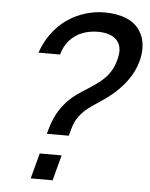

<svg xmlns="http://www.w3.org/2000/svg" viewBox="-53 -778 642 821"><g transform="rotate(5 268.5 -367.0)"><path d="M161.6 -196H256.1C267.4 -238 271.6 -259.5 298.1 -291C327.6 -326.5 380.1 -351 423.3 -387C473.8 -428 513.7 -480 529.7 -539.5C534.6 -558.1 537.2 -576.3 537.2 -593.6C537.2 -621.1 530.8 -646.4 517.5 -667.5C489.2 -715 430.4 -734.5 362.4 -734.5C310.9 -734.5 253.3 -719 205.4 -686C153.8 -652 115.3 -596 95.9 -538.5H188.9C196.8 -570 214.1 -599 241.3 -618.5C267.9 -639.5 304.6 -649.5 341.6 -649.5C380.1 -649.5 415.4 -639.5 431.5 -610C437.4 -600.1 440.2 -588.3 440.2 -574.7C440.2 -563.6 438.3 -551.3 434.8 -538C425.5 -503.5 410.6 -474 376.7 -444.5C318.2 -396 264.8 -379.5 221.4 -324C189.5 -285 175 -246 161.6 -196ZM109.6 0H203.6L232.9 -109.5H138.9Z"/></g></svg>

Font: Manrope
Style: MediumItalic
Weight: 500
Italic angle: -15°
Designer: Mikhail Sharanda
Foundry: Mikhail Sharanda
Version: Version 4.502;hotconv 1.0.109;makeotfexe 2.5.65596